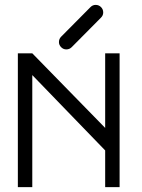

<svg xmlns="http://www.w3.org/2000/svg" viewBox="-20 -815 580 785"><path d="M221 -643Q221 -656 230 -665L350 -786Q359 -795 371 -795Q384 -795 393 -786Q402 -777 402 -764Q402 -752 393 -743L273 -622Q264 -613 251 -613Q239 -613 230 -622Q221 -631 221 -643ZM53 -50V-597H112L410 -292V-597H469V-50H410V-200L112 -508V-50Z"/></svg>

Font: IBM 3270
Style: Regular
Weight: 400
Monospace: yes
Version: Version 2.3.1